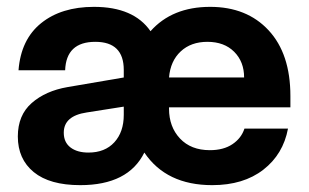

<svg xmlns="http://www.w3.org/2000/svg" viewBox="-20 -530 902 560"><path d="M599 10Q465 10 401 -85Q354 10 214 10Q125 10 78.5 -28Q32 -66 32 -132Q32 -194 72.5 -229.5Q113 -265 177 -276L341 -304V-326Q341 -408 258 -408Q173 -408 170 -325H34Q41 -415 100 -462.5Q159 -510 254 -510Q370 -510 419 -439Q482 -510 593 -510Q700 -510 763.5 -441.5Q827 -373 827 -250V-217H473V-213Q473 -160 505 -126Q537 -92 592 -92Q632 -92 658 -109.5Q684 -127 693 -155H820Q806 -80 748 -35Q690 10 599 10ZM166 -143Q166 -115 185.5 -100Q205 -85 238 -85Q286 -85 313.5 -115Q341 -145 341 -195V-219L233 -202Q166 -192 166 -143ZM473 -304H692Q692 -350 663 -379Q634 -408 585 -408Q537 -408 507 -380Q477 -352 473 -304Z"/></svg>

Font: TASA Orbiter Display
Style: Bold
Weight: 700
Designer: Weizhong Zhang
Version: Version 1.000;Glyphs 3.1.2 (3151)